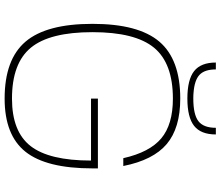

<svg xmlns="http://www.w3.org/2000/svg" viewBox="-80 -830 930 809"><g transform="rotate(90 384.5 -425.0)"><path d="M395 -344V-373H689V-350Q689 -156 619 -68Q549 20 395 20Q230 20 155 -68Q80 -156 80 -350Q80 -544 155 -632Q230 -720 395 -720Q519 -720 586.5 -663Q654 -606 679 -480H646Q621 -591 562.5 -640Q504 -689 395 -689Q246 -689 180.5 -609.5Q115 -530 115 -350Q115 -170 180.5 -90.5Q246 -11 395 -11Q534 -11 595 -89.5Q656 -168 656 -344ZM546 -870Q546 -807 510 -778.5Q474 -750 395 -750Q315 -750 279 -778.5Q243 -807 243 -870H272Q272 -823 294.5 -801.5Q317 -780 370 -776Q378 -775 395 -775Q462 -775 490 -796.5Q518 -818 518 -870Z"/></g></svg>

Font: Fivo Sans Thin
Style: Regular
Weight: 250
Foundry: Alexander Slobzheninov
Version: 1.0